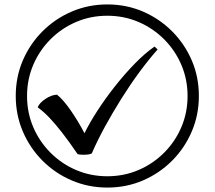

<svg xmlns="http://www.w3.org/2000/svg" viewBox="-20 -782 968 866"><path d="M355 -84Q338 -84 330 -87Q289 -147 258 -186.5Q227 -226 201.5 -252.5Q176 -279 150 -298Q158 -318 185 -336Q212 -354 237 -355Q265 -333 299 -284Q333 -235 361 -181Q384 -228 420 -283.5Q456 -339 499.5 -394Q543 -449 589 -496Q635 -543 677 -572L691 -559Q651 -514 609 -457Q567 -400 527.5 -337Q488 -274 453.5 -211Q419 -148 394 -90Q384 -84 355 -84ZM464 64Q379 64 304 32Q229 0 172 -57Q115 -114 83 -189Q51 -264 51 -349Q51 -435 83 -509.5Q115 -584 172 -641Q229 -698 304 -730Q379 -762 464 -762Q550 -762 624.5 -730Q699 -698 756 -641Q813 -584 845 -509.5Q877 -435 877 -349Q877 -264 845 -189Q813 -114 756 -57Q699 0 624.5 32Q550 64 464 64ZM464 13Q539 13 604.5 -15Q670 -43 720 -93Q770 -143 798 -208.5Q826 -274 826 -349Q826 -424 798 -489.5Q770 -555 720 -605Q670 -655 604.5 -683Q539 -711 464 -711Q389 -711 323.5 -683Q258 -655 208 -605Q158 -555 130 -489.5Q102 -424 102 -349Q102 -274 130 -208.5Q158 -143 208 -93Q258 -43 323.5 -15Q389 13 464 13Z"/></svg>

Font: usinhala25
Style: Book
Weight: 400
Designer: Jelle Bosma - Monotype Design Team
Foundry: Monotype Imaging Inc.
Version: Version 2.003